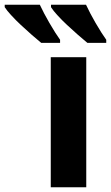

<svg xmlns="http://www.w3.org/2000/svg" viewBox="-135 -786 466 806"><path d="M227.1 0H78.1V-545.9H227.1ZM226.1 -766.1Q243.2 -729.5 266.1 -689.9Q293.5 -643.1 311 -619.1V-606H231.9Q214.8 -620.1 192.4 -639.6Q169.4 -659.7 146.5 -681.2Q126.5 -699.7 105 -723.1Q89.4 -740.2 79.1 -755.9V-766.1ZM32.2 -766.1Q49.3 -729.5 72.3 -689.9Q99.6 -643.1 117.2 -619.1V-606H38.1Q21.5 -620.1 -1.5 -639.6Q-24.4 -659.7 -47.4 -681.2Q-67.4 -699.7 -88.9 -723.1Q-106 -741.7 -115.2 -755.9V-766.1Z"/></svg>

Font: Droid Sans Thai
Style: Bold
Weight: 700
Designer: Steve Matteson
Foundry: Ascender Corporation
Version: Version 1.00